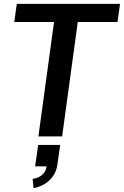

<svg xmlns="http://www.w3.org/2000/svg" viewBox="-20 -707 642 995"><path d="M179 0H302L383 -593H589L602 -687H67L54 -593H260ZM149 220 154 268C220 256 269 209 277 148L292 44H178L162 155H221V158C216 192 188 215 149 220Z"/></svg>

Font: Ronzino Medium
Style: Italic
Weight: 500
Italic angle: -7.99998°
Designer: Nunzio Mazzaferro
Foundry: Collletttivo
Version: Version 1.000;Glyphs 3.3 (3337)